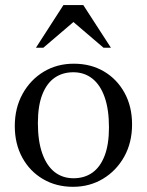

<svg xmlns="http://www.w3.org/2000/svg" viewBox="-20 -710 566 740"><path d="M263.5 -23Q305 -23 335.5 -44.2Q366 -65.5 383 -109.2Q400 -153 400 -219Q400 -288.5 383.2 -335.8Q366.5 -383 335.8 -407.2Q305 -431.5 262.5 -431.5Q221 -431.5 190.5 -410.2Q160 -389 143 -345.5Q126 -302 126 -235.5Q126 -166.5 142.8 -119Q159.5 -71.5 190.2 -47.2Q221 -23 263.5 -23ZM261.5 10Q196.5 10 145.8 -19.8Q95 -49.5 66 -102.5Q37 -155.5 37 -224Q37 -294 67.2 -348.5Q97.5 -403 148.8 -433.8Q200 -464.5 264.5 -464.5Q330 -464.5 380.5 -434.8Q431 -405 460 -352.2Q489 -299.5 489 -230.5Q489 -160.5 458.8 -106.2Q428.5 -52 377 -21Q325.5 10 261.5 10ZM118.5 -526 224.5 -690.5H301L407.5 -526H379L252 -634.5H274L147 -526Z"/></svg>

Font: Newsreader 36pt
Style: Regular
Weight: 400
Designer: Hugues Gentile
Foundry: Production Type
Version: Version 1.003